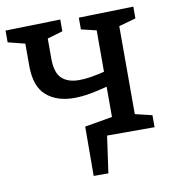

<svg xmlns="http://www.w3.org/2000/svg" viewBox="-80 -603 756 836"><g transform="rotate(-10 298.0 -185.0)"><path d="M355 0 332 163H267L268 -55L390 -76V-210Q350 -199 312.5 -192.5Q275 -186 243 -186Q166 -186 120 -226.5Q74 -267 74 -358V-456L-1 -475V-527L242 -533V-481L174 -461V-373Q174 -310 201 -284.5Q228 -259 278 -259Q302 -259 330 -263.5Q358 -268 390 -276V-459L323 -475V-527L565 -533V-481L490 -460V-71L565 -53V0Z"/></g></svg>

Font: Bitter Medium
Style: Regular
Weight: 500
Designer: Sol Matas, and Bitter project Authors
Foundry: Sol Matas
Version: Version 2.001